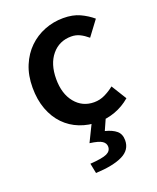

<svg xmlns="http://www.w3.org/2000/svg" viewBox="-138 -585 737 901"><g transform="rotate(-20 231.0 -135.0)"><path d="M278 12Q228 12 184.5 -5Q141 -22 109 -55Q77 -88 59 -136Q41 -184 41 -245Q41 -306 61 -354Q81 -402 115 -435Q149 -468 193.5 -485.5Q238 -503 287 -503Q335 -503 369.5 -487Q404 -471 431 -448L375 -373Q355 -390 335.5 -399.5Q316 -409 293 -409Q233 -409 196 -364.5Q159 -320 159 -245Q159 -171 195.5 -126.5Q232 -82 290 -82Q319 -82 344.5 -94.5Q370 -107 391 -124L438 -48Q403 -18 361.5 -3Q320 12 278 12ZM184 233 174 183Q235 179 257.5 168.5Q280 158 280 136Q280 119 264 108Q248 97 203 91L249 -3H319L290 62Q326 71 345.5 87.5Q365 104 365 135Q365 183 318 206Q271 229 184 233Z"/></g></svg>

Font: Processing Sans Pro Semibold
Style: Regular
Weight: 600
Designer: Paul D. Hunt
Foundry: Adobe Systems Incorporated
Version: Version 2.020;PS 2.000;hotconv 1.0.86;makeotf.lib2.5.63406